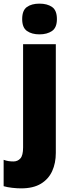

<svg xmlns="http://www.w3.org/2000/svg" viewBox="-66 -889 388 1056"><path d="M56 -784Q56 -832 82 -850.5Q108 -869 151 -869Q194 -869 220.5 -850.5Q247 -832 247 -784Q247 -737 220 -718.5Q193 -700 151 -700Q109 -700 82.5 -718.5Q56 -737 56 -784ZM50 147Q28 147 1 144Q-26 141 -46 135V-10Q-32 -5 -19.5 -3Q-7 -1 8 -1Q31 -1 46 -17.5Q61 -34 61 -78V-646H241V-48Q241 8 221 52Q201 96 159 121.5Q117 147 50 147Z"/></svg>

Font: Noto Sans Telugu UI SemiCondensed Black
Style: Regular
Weight: 900
Width: 4
Designer: Jelle Bosma - Monotype Design Team
Foundry: Monotype Imaging Inc.
Version: Version 2.005; ttfautohint (v1.8.4.7-5d5b)